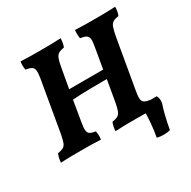

<svg xmlns="http://www.w3.org/2000/svg" viewBox="-185 -859 1207 1213"><g transform="rotate(-30 419.0 -252.0)"><path d="M19 3Q21 -31 33 -58Q59 -62 73 -69.5Q87 -77 94.5 -96Q102 -115 109 -153L173 -524Q179 -560 176.5 -579Q174 -598 160.5 -606Q147 -614 119 -618Q116 -631 115.5 -647Q115 -663 118 -679Q150 -677 186 -676.5Q222 -676 263 -676Q298 -676 335.5 -676.5Q373 -677 411 -679Q410 -663 407.5 -648Q405 -633 399 -618Q373 -614 358.5 -605.5Q344 -597 336 -576Q328 -555 321 -513L296 -373H544L570 -524Q577 -560 574.5 -579Q572 -598 558 -606Q544 -614 516 -618Q514 -631 513.5 -647Q513 -663 515 -679Q547 -677 583.5 -676.5Q620 -676 660 -676Q696 -676 733.5 -676.5Q771 -677 808 -679Q808 -663 805.5 -648Q803 -633 797 -618Q770 -614 755.5 -605.5Q741 -597 733.5 -576Q726 -555 718 -513L656 -155Q649 -116 651 -97Q653 -78 666.5 -70Q680 -62 707 -58Q712 -28 709 3Q672 1 638.5 0.5Q605 0 566 0Q523 0 485 0.5Q447 1 417 3Q419 -31 430 -58Q456 -62 470 -69.5Q484 -77 492 -96Q500 -115 507 -153L534 -310Q477 -310 409 -309Q341 -308 284 -304L259 -155Q252 -116 254 -97Q256 -78 269 -70Q282 -62 309 -58Q315 -28 311 3Q275 1 241.5 0.5Q208 0 168 0Q126 0 87.5 0.5Q49 1 19 3ZM622 169Q640 71 639 -31L677 -58H753Q766 -35 760 -2Q748 32 737.5 75.5Q727 119 718 169Q697 175 670 175Q643 175 622 169Z"/></g></svg>

Font: Vollkorn
Style: Bold Italic
Weight: 700
Italic angle: -11°
Designer: Friedrich Althausen
Foundry: Friedrich Althausen
Version: Version 5.000; ttfautohint (v1.8.3)